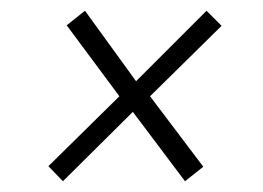

<svg xmlns="http://www.w3.org/2000/svg" viewBox="-20 -486 489 357"><path d="M364 -466 392 -438 259 -307 358 -176 324 -149 227 -278 97 -149 70 -177 202 -307 104 -439 138 -466 233 -335Z"/></svg>

Font: Fira Sans Condensed ExtraLight
Style: Italic
Weight: 275
Width: 3
Italic angle: -8°
Designer: Carrois Corporate & Edenspiekermann AG
Foundry: Carrois Corporate GbR & Edenspiekermann AG
Version: Version 4.203